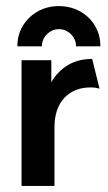

<svg xmlns="http://www.w3.org/2000/svg" viewBox="-20 -616 358 636"><path d="M51.4 0V-416.7H150V-343.8Q171.5 -380.6 205.6 -400.7Q239.6 -420.8 285.4 -420.8L309.7 -322.2Q296.5 -326.4 279.9 -326.4Q225.7 -326.4 193.1 -291.7Q160.4 -256.9 160.4 -193.1V0ZM37.5 -462.5Q37.5 -500.7 55.9 -530.9Q74.3 -561.1 105.6 -578.5Q136.8 -595.8 175 -595.8Q213.2 -595.8 244.8 -578.5Q276.4 -561.1 294.4 -530.9Q312.5 -500.7 312.5 -462.5H231.9Q231.9 -486.1 214.9 -502.8Q197.9 -519.4 175 -519.4Q152.8 -519.4 135.8 -502.8Q118.8 -486.1 118.8 -462.5Z"/></svg>

Font: Afacad SemiBold
Style: Regular
Weight: 600
Designer: Kristian Moeller
Foundry: Dicotype
Version: Version 1.000